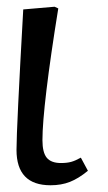

<svg xmlns="http://www.w3.org/2000/svg" viewBox="-20 -536 322 570"><path d="M130 14Q29 14 29 -91Q29 -123 34 -226.5Q39 -330 49 -508L142 -516L153 -511Q130 -369 118 -269Q106 -169 106 -120Q106 -83 119 -67.5Q132 -52 161 -52Q179 -52 191.5 -55.5Q204 -59 220 -68L241 -29Q213 -6 187.5 4Q162 14 130 14Z"/></svg>

Font: Literata 12pt
Style: Italic
Weight: 400
Italic angle: -2°
Designer: Latin by Veronika Burian and Jose Scaglione. Greek by Irene Vlachou. Cyrillic by Vera Evstafieva
Foundry: TypeTogether
Version: Version 3.002